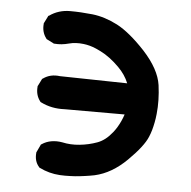

<svg xmlns="http://www.w3.org/2000/svg" viewBox="-43 -535 585 588"><g transform="rotate(5 250.0 -241.5)"><path d="M161.6 9.8Q128.4 7.8 99.1 -6.8L97.2 -7.8L96.2 -9.3Q81.5 -25.9 84 -51.8V-53.2L85 -55.2L94.7 -75.7L95.7 -78.1L98.1 -79.6Q111.3 -88.4 127.2 -91.1Q143.1 -93.8 160.2 -90.8Q173.3 -87.9 186.5 -87.2Q199.7 -86.4 213.9 -87.9Q242.2 -90.8 267.6 -100.1Q279.8 -104.5 291.3 -113.3Q302.7 -122.1 313.5 -135.7Q319.8 -143.6 325.2 -152.6Q330.6 -161.6 335.2 -171.6Q339.8 -181.6 343.3 -192.4H158.7Q118.7 -190.4 85.4 -207L83.5 -208L82 -210Q67.9 -228.5 70.3 -253.9V-255.9L71.3 -257.3L81.1 -276.9L82 -278.8L84.5 -280.3Q106.4 -295.9 135.7 -292L342.8 -288.1Q332.5 -314 310.5 -335.9Q282.2 -364.3 252.9 -378.9Q247.1 -381.8 241.2 -384.5Q235.4 -387.2 230 -389.2Q224.6 -391.1 219.2 -392.6Q213.9 -394 209 -395Q204.1 -396 199.2 -396.5Q174.8 -399.4 154.8 -394Q131.8 -387.7 110.4 -389.6H108.4L106.9 -390.6L87.4 -400.4L85.4 -401.4L84 -403.3Q69.8 -421.9 72.3 -447.3V-449.2L73.2 -450.7L83 -470.2L84 -472.7L86.4 -473.6Q100.1 -483.4 116 -488.3Q131.8 -493.2 149.4 -493.2Q182.1 -493.2 218.8 -489.3Q256.8 -484.9 295.9 -464.8Q335 -444.3 383.3 -392.6Q432.1 -339.4 439 -291Q445.3 -244.1 440.9 -202.6Q439.5 -188.5 437 -176Q434.6 -163.6 431.4 -152.3Q428.2 -141.1 423.8 -130.9Q411.6 -101.1 366.2 -56.2Q320.3 -10.7 268.1 1Q260.7 2.4 253.4 3.7Q246.1 4.9 238.8 5.9Q231.4 6.8 223.9 7.8Q216.3 8.8 208.5 9.3Q200.7 9.8 193.1 10Q185.5 10.3 177.5 10.3Q169.4 10.3 161.6 9.8Z"/></g></svg>

Font: NaikaiFont
Style: Bold
Weight: 700
Version: Version 1.89